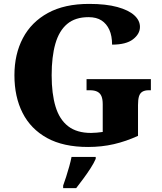

<svg xmlns="http://www.w3.org/2000/svg" viewBox="-20 -744 831 985"><path d="M432 10Q305 10 221.5 -36Q138 -82 96 -164.5Q54 -247 54 -358Q54 -466 97.5 -548.5Q141 -631 226 -677.5Q311 -724 437 -724Q524 -724 582 -708Q640 -692 669 -665.5Q698 -639 698 -606Q698 -570 662.5 -542.5Q627 -515 555 -515Q555 -560 541 -591Q527 -622 501 -639Q475 -656 434 -656Q366 -656 324.5 -621Q283 -586 264 -519.5Q245 -453 245 -358Q245 -263 265 -197Q285 -131 329.5 -96.5Q374 -62 447 -62Q461 -62 476.5 -63.5Q492 -65 507 -67V-209Q507 -235 500.5 -250.5Q494 -266 479.5 -273.5Q465 -281 441 -281H424V-338H754V-281H743Q723 -281 710.5 -273.5Q698 -266 693 -249.5Q688 -233 688 -205V-47Q627 -19 564.5 -4.5Q502 10 432 10ZM304 208Q311 189 319.5 162.5Q328 136 335.5 109Q343 82 347 61H471V71Q462 92 445 118.5Q428 145 408 172Q388 199 371 221H304Z"/></svg>

Font: Noto Serif Armenian ExtraBold
Style: Regular
Weight: 800
Version: Version 2.007